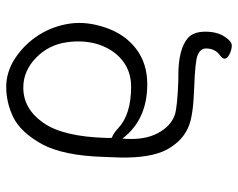

<svg xmlns="http://www.w3.org/2000/svg" viewBox="-94 -427 766 618"><g transform="rotate(-90 289.0 -118.0)"><path d="M452 245Q437 245 422 237Q409 230 409 222Q409 215 420 207Q442 191 442 162Q442 144 420 135Q401 127 314 124Q228 121 193 107Q146 89 117 37Q89 -15 91 -115L93 -168Q97 -297 134 -366Q172 -434 220 -458Q268 -481 318 -481Q367 -481 411 -452Q456 -422 485 -376.5Q514 -331 522 -276.5Q530 -222 509 -161Q488 -99 441 -63Q394 -27 327 -27Q220 -27 160 -97L152 -107L151 -94Q148 -32 170 8Q192 49 229 62Q256 70 339 73H355Q440 73 476 104Q496 122 496 160Q496 198 480 222Q465 245 452 245ZM319 -79Q367 -79 402 -106Q437 -133 454 -181Q470 -229 462 -286Q454 -344 412 -385Q370 -426 316 -426Q248 -426 203 -362Q158 -299 154 -157V-145V-142L157 -140Q170 -135 186 -120Q230 -79 319 -79Z"/></g></svg>

Font: LXGW WenKai TC Light
Style: Regular
Weight: 300
Designer: LXGW / Fontworks Inc.
Foundry: LXGW / Fontworks Inc.
Version: Version 1.330